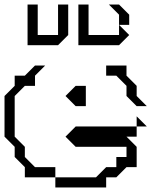

<svg xmlns="http://www.w3.org/2000/svg" viewBox="-20 -785 670 850"><path d="M450 -450V-495H540V-450L585 -405V-360L630 -315H585L540 -360V-405L495 -450ZM90 0V-45L45 -90V-135L0 -180V-360L45 -405V-450H90L135 -495H180L135 -450V-405H90L45 -360V-180L90 -135V-90L135 -45H225V0ZM315 -315 270 -360 315 -405H360V-315ZM585 -225V-270L630 -225ZM225 45V0H405L450 -45H495V-90H540V-135H315L270 -180L315 -225H585V-180H540L585 -135V-45H540L495 0H450V45ZM507 -675V-720L462 -765H507L552 -720V-675ZM102 -585V-765H147V-630H237V-765H282V-630L237 -585ZM327 -585V-765H372V-630H507V-675L552 -630L507 -585Z"/></svg>

Font: Rubik Iso
Style: Regular
Weight: 400
Designer: Hubert and Fischer, NaN
Foundry: Hubert and Fischer, NaN
Version: Version 2.200